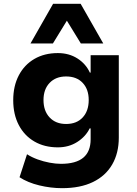

<svg xmlns="http://www.w3.org/2000/svg" viewBox="-20 -791 714 1002"><path d="M304 191Q245 191 185 176.5Q125 162 82 134L121 14Q146 30 176.5 41Q207 52 239 58Q271 64 298 64Q376 64 414.5 32Q453 0 453 -64V-121H448Q427 -78 383 -50Q339 -22 282 -22Q212 -22 159.5 -52.5Q107 -83 78 -138.5Q49 -194 49 -268Q49 -342 78 -397.5Q107 -453 159.5 -483.5Q212 -514 282 -514Q340 -514 384 -486Q428 -458 449 -412H453V-503H600V-73Q600 8 565.5 67.5Q531 127 465 159Q399 191 304 191ZM325 -144Q380 -144 411.5 -178Q443 -212 443 -269Q443 -325 411.5 -358.5Q380 -392 325 -392Q271 -392 239 -358.5Q207 -325 207 -269Q207 -212 239 -178Q271 -144 325 -144ZM139 -564 257 -771H401L519 -564H402L329 -683L256 -564Z"/></svg>

Font: Nunito Sans 7pt ExtraBold
Style: Regular
Weight: 800
Designer: Vernon Adams
Foundry: Vernon Adams
Version: Version 3.101;gftools[0.9.27]